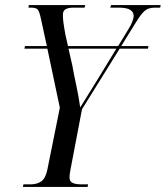

<svg xmlns="http://www.w3.org/2000/svg" viewBox="-20 -734 651 754"><path d="M70 0 72 -10H99Q126 -10 142.5 -22Q159 -34 166 -68L215 -311L166 -543H76L78 -553H164L141 -659Q135 -688 128.5 -696Q122 -704 102 -704H92L93 -714H315L312 -704H268Q249 -704 238 -698Q227 -692 227 -676Q227 -662 229 -646Q231 -630 237 -597L247 -553H444L484 -619Q495 -636 500 -650Q505 -664 505 -671Q505 -704 447 -704H413L416 -714H611L609 -704H588Q574 -704 562.5 -700Q551 -696 538.5 -681.5Q526 -667 508 -637L456 -553H563L561 -543H450L302 -305L257 -69Q253 -49 253 -37Q253 -21 265.5 -15.5Q278 -10 301 -10H326L324 0ZM264 -477Q270 -443 279.5 -399Q289 -355 295 -312Q310 -336 327 -363.5Q344 -391 365 -425L437 -543H249Z"/></svg>

Font: Noto Serif Display ExtraCondensed
Style: Italic
Weight: 400
Width: 2
Italic angle: -12°
Designer: Monotype Design Team
Foundry: Monotype Imaging Inc.
Version: Version 2.009